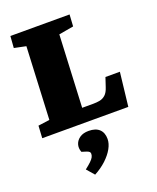

<svg xmlns="http://www.w3.org/2000/svg" viewBox="-185 -810 1032 1262"><g transform="rotate(-20 331.5 -179.5)"><path d="M17 -86 97 -97 121 -604 39 -621 45 -703H459L454 -621L351 -603L327 -98H405Q428 -98 450 -102Q472 -106 490 -122Q508 -138 519 -173L540 -236H641L614 0H12ZM257 344 211 291Q238 270 253 255.5Q268 241 274 229.5Q280 218 280 206Q280 198 275.5 193Q271 188 258 183L223 172Q212 143 220 117.5Q228 92 252 75.5Q276 59 314 59Q363 59 388.5 83Q414 107 414 151Q414 183 394.5 218Q375 253 339.5 286Q304 319 257 344Z"/></g></svg>

Font: Literata 18pt Black
Style: Italic
Weight: 900
Italic angle: -2°
Designer: Latin by Veronika Burian and Jose Scaglione. Greek by Irene Vlachou. Cyrillic by Vera Evstafieva
Foundry: TypeTogether
Version: Version 3.103;gftools[0.9.29]